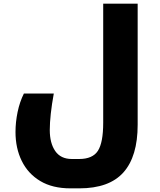

<svg xmlns="http://www.w3.org/2000/svg" viewBox="-20 -780 875 1053"><path d="M366 253Q268 253 201 213Q134 173 99.5 103Q65 33 65 -56Q65 -110 76.5 -165.5Q88 -221 111 -267H275Q264 -207 258.5 -156.5Q253 -106 253 -67Q253 5 283 48.5Q313 92 374 92H414Q488 92 517 47Q546 2 546 -107V-760H735V-96Q735 78 657 165.5Q579 253 415 253Z"/></svg>

Font: Noto Kufi Arabic Black
Style: Regular
Weight: 900
Designer: Monotype Design Team, David Williams, Khaled Hosny
Foundry: Google LLC
Version: Version 2.109; ttfautohint (v1.8.4.7-5d5b)